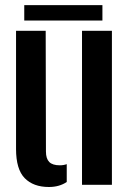

<svg xmlns="http://www.w3.org/2000/svg" viewBox="-20 -720 508 748"><path d="M42.5 -139.5V-600H158L159 -129.5Q159 -102 171.8 -89Q184.5 -76 213 -76Q228 -76 240 -80.5V-11Q211 8.5 170.5 8.5Q110 8.5 76.2 -26Q42.5 -60.5 42.5 -139.5ZM299.5 0V-600H416V0ZM74.5 -700H379V-640H74.5Z"/></svg>

Font: Big Shoulders Stencil Text Thin
Style: Bold
Weight: 700
Version: Version 2.001